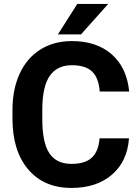

<svg xmlns="http://www.w3.org/2000/svg" viewBox="-20 -925 694 955"><path d="M621.6 -236.8Q613.3 -122.1 536.9 -56.2Q460.4 9.8 335.4 9.8Q198.7 9.8 120.4 -82.3Q42 -174.3 42 -335V-378.4Q42 -481 78.1 -559.1Q114.3 -637.2 181.4 -679Q248.5 -720.7 337.4 -720.7Q460.4 -720.7 535.6 -654.8Q610.8 -588.9 622.6 -469.7H476.1Q470.7 -538.6 437.7 -569.6Q404.8 -600.6 337.4 -600.6Q264.2 -600.6 227.8 -548.1Q191.4 -495.6 190.4 -385.3V-331.5Q190.4 -216.3 225.3 -163.1Q260.3 -109.9 335.4 -109.9Q403.3 -109.9 436.8 -140.9Q470.2 -171.9 475.1 -236.8ZM364.3 -905.3H518.1L382.8 -753.9H268.1Z"/></svg>

Font: RobotoInd
Style: Bold
Weight: 700
Designer: Google
Version: Version 2.001150; 2014